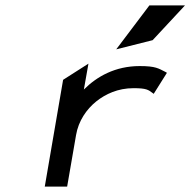

<svg xmlns="http://www.w3.org/2000/svg" viewBox="-20 -692 717 712"><path d="M546 -543 666 -672H534L411 -509ZM594 -425C568 -438 558 -447 498 -447C407 -447 339 -408 291 -360L308 -456L214 -396L146 0H229L262 -191C271 -244 301 -287 337 -316C371 -343 417 -365 475 -365C523 -365 530 -359 546 -347L550 -344L599 -422Z"/></svg>

Font: Charger Monospace
Style: Regular
Weight: 400
Designer: Jasper
Foundry: Cannot Into Space Fonts
Version: Version 0.980